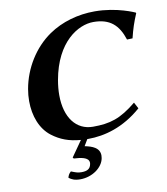

<svg xmlns="http://www.w3.org/2000/svg" viewBox="-94 -736 897 1030"><g transform="rotate(-10 355.0 -221.0)"><path d="M244.4 100C278 101.9 326.2 105.9 326.2 137.7C326.2 139.7 326 141.8 325.6 144C320.9 171 302.7 179.5 272.7 179.5C252.7 179.5 242.4 175.5 217.1 165.5C205.5 175 200.1 187 198.3 197C213.7 208 228.2 216 260.2 216C325 216 383.2 174.3 392 124.1C392.9 119 393.4 114.3 393.4 109.9C393.4 66.7 352.8 53.3 313.1 45L333.9 10H339.3C428.5 10 533.2 -18 632.5 -105L614.5 -139C526.8 -67 468.8 -50 375.8 -50C285.2 -50 226.6 -125.2 226.6 -248.3C226.6 -273.3 229 -300.3 234 -329C269.8 -532 392.4 -603 474.4 -603C564.4 -603 610 -561 636.5 -479L666.7 -480C679.3 -531 689.1 -560.7 709.6 -610L708.1 -613C708.1 -613 613.1 -658 491.1 -658C400.1 -658 311.1 -632.8 240 -584C150.2 -522.3 87.1 -419.9 67.7 -310C63.8 -288 61.9 -266 61.9 -244.6C61.9 -163.6 89.4 -89.9 144.5 -48C188.8 -14.3 235.7 3.5 299.4 8.5L239.5 94Z"/></g></svg>

Font: Linux Biolinum O 
Style: Bold Italic
Weight: 700
Designer: Philipp H. Poll
Foundry: Philipp H. Poll
Version: Version 1.3.2